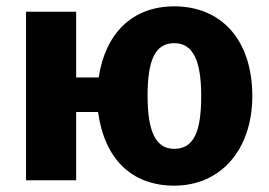

<svg xmlns="http://www.w3.org/2000/svg" viewBox="-20 -568 847 605"><path d="M529 -548C397 -548 312 -463 291 -324H220V-531H62V0H220V-215H289C309 -68 394 17 529 17C677 17 775 -98 775 -265C775 -443 677 -548 529 -548ZM529 -99C472 -99 445 -151 445 -266C445 -381 470 -432 529 -432C588 -432 614 -378 614 -265C614 -152 590 -99 529 -99Z"/></svg>

Font: Fira Sans
Style: Bold
Weight: 700
Designer: Carrois Corporate & Edenspiekermann AG
Foundry: Carrois Corporate GbR & Edenspiekermann AG
Version: Version 4.203